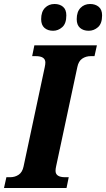

<svg xmlns="http://www.w3.org/2000/svg" viewBox="-57 -941 531 961"><path d="M-37 0 -25 -54H-6Q18 -54 36.5 -66.5Q55 -79 61 -108L167 -605Q170 -619 170 -628Q170 -660 122 -660H104L115 -714H428L416 -660H397Q373 -660 354.5 -647.5Q336 -635 330 -605L224 -109Q221 -96 221 -86Q221 -54 269 -54H287L276 0ZM387 -787Q360 -787 343.5 -801.5Q327 -816 327 -845Q327 -882 346 -901.5Q365 -921 394 -921Q420 -921 437 -907Q454 -893 454 -864Q454 -823 433.5 -805Q413 -787 387 -787ZM209 -787Q182 -787 165.5 -801.5Q149 -816 149 -845Q149 -882 168 -901.5Q187 -921 216 -921Q242 -921 258.5 -907Q275 -893 275 -864Q275 -823 254.5 -805Q234 -787 209 -787Z"/></svg>

Font: Noto Serif Condensed ExtraBold
Style: Italic
Weight: 800
Width: 3
Italic angle: -12°
Designer: Monotype Design Team
Foundry: Monotype Imaging Inc.
Version: Version 2.014; ttfautohint (v1.8.4.7-5d5b)